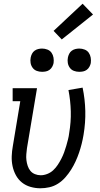

<svg xmlns="http://www.w3.org/2000/svg" viewBox="-20 -1004 540 1032"><path d="M197 8Q170 8 144 0.5Q118 -7 98 -23Q78 -39 65.5 -62Q53 -85 47.5 -111Q42 -137 43 -164.5Q44 -192 49 -219L89 -460H48V-530H179L125 -208Q123 -192 121.5 -175.5Q120 -159 122 -143Q124 -127 129 -112Q134 -97 143.5 -85.5Q153 -74 168 -68Q183 -62 199 -62Q216 -62 234 -69Q252 -76 266 -89Q280 -102 290.5 -118Q301 -134 309.5 -150.5Q318 -167 324.5 -184.5Q331 -202 336 -219.5Q341 -237 345.5 -254.5Q350 -272 352 -290Q362 -348 360.5 -405.5Q359 -463 348 -520L424 -533Q437 -471 438.5 -407.5Q440 -344 429 -279Q425 -255 419 -231Q413 -207 405 -183.5Q397 -160 386.5 -137Q376 -114 362.5 -92.5Q349 -71 331.5 -51Q314 -31 292 -17Q270 -3 245.5 2.5Q221 8 197 8ZM406 -618Q391 -618 377.5 -623Q364 -628 355.5 -639.5Q347 -651 344.5 -665.5Q342 -680 345 -695Q347 -705 352 -715Q357 -725 366 -731.5Q375 -738 385.5 -740.5Q396 -743 406 -743Q421 -743 435 -737.5Q449 -732 457 -720.5Q465 -709 467.5 -694.5Q470 -680 468 -665Q466 -655 460.5 -645Q455 -635 446 -628.5Q437 -622 426.5 -620Q416 -618 406 -618ZM206 -618Q191 -618 177.5 -623Q164 -628 155.5 -639.5Q147 -651 144.5 -665.5Q142 -680 145 -695Q147 -705 152 -715Q157 -725 166 -731.5Q175 -738 185.5 -740.5Q196 -743 206 -743Q221 -743 235 -737.5Q249 -732 257 -720.5Q265 -709 267.5 -694.5Q270 -680 268 -665Q266 -655 260.5 -645Q255 -635 246 -628.5Q237 -622 226.5 -620Q216 -618 206 -618ZM312 -792 268 -838 424 -984 480 -926Z"/></svg>

Font: Iosevka Slab
Style: Italic
Weight: 400
Italic angle: -9°
Monospace: yes
Designer: Belleve Invis
Foundry: Belleve Invis
Version: Version 11.1.0; ttfautohint (v1.8.3)